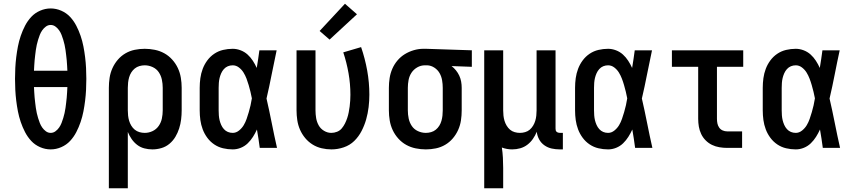

<svg xmlns="http://www.w3.org/2000/svg" viewBox="-20 -788 4540 1023"><path d="M250 8Q221 8 193.5 -4Q166 -16 146.5 -37Q127 -58 113.5 -84Q100 -110 90.5 -138Q81 -166 75.5 -194.5Q70 -223 66.5 -251.5Q63 -280 61.5 -309Q60 -338 60 -368Q60 -397 61.5 -426Q63 -455 66.5 -483.5Q70 -512 75.5 -540.5Q81 -569 90.5 -597Q100 -625 113.5 -651Q127 -677 146.5 -698Q166 -719 193.5 -731Q221 -743 250 -743Q279 -743 306.5 -731Q334 -719 353.5 -698Q373 -677 386.5 -651Q400 -625 409.5 -597Q419 -569 424.5 -540.5Q430 -512 433.5 -483.5Q437 -455 438.5 -426Q440 -397 440 -368Q440 -338 438.5 -309Q437 -280 433.5 -251.5Q430 -223 424.5 -194.5Q419 -166 409.5 -138Q400 -110 386.5 -84Q373 -58 353.5 -37Q334 -16 306.5 -4Q279 8 250 8ZM339 -411Q338 -425 337.5 -439Q337 -453 335.5 -467Q334 -481 332.5 -494.5Q331 -508 329 -522Q327 -536 324 -549.5Q321 -563 317 -576Q313 -589 308 -602Q303 -615 295 -626.5Q287 -638 275.5 -646.5Q264 -655 250 -655Q236 -655 224.5 -646.5Q213 -638 205 -626.5Q197 -615 192 -602Q187 -589 183 -576Q179 -563 176 -549.5Q173 -536 171 -522Q169 -508 167.5 -494.5Q166 -481 164.5 -467Q163 -453 162.5 -439Q162 -425 161 -411ZM250 -80Q264 -80 275.5 -88.5Q287 -97 295 -108.5Q303 -120 308 -133Q313 -146 317 -159Q321 -172 324 -185.5Q327 -199 329 -213Q331 -227 332.5 -240.5Q334 -254 335.5 -268Q337 -282 337.5 -296Q338 -310 339 -324H161Q162 -310 162.5 -296Q163 -282 164.5 -268Q166 -254 167.5 -240.5Q169 -227 171 -213Q173 -199 176 -185.5Q179 -172 183 -159Q187 -146 192 -133Q197 -120 205 -108.5Q213 -97 224.5 -88.5Q236 -80 250 -80Z M560 215V-320Q560 -347 564 -373.5Q568 -400 579 -424.5Q590 -449 607.5 -469.5Q625 -490 648 -503.5Q671 -517 697.5 -522.5Q724 -528 751 -528Q778 -528 805 -522.5Q832 -517 855.5 -504Q879 -491 897.5 -470.5Q916 -450 927.5 -425.5Q939 -401 943.5 -374Q948 -347 948 -320V-200Q948 -176 945 -151.5Q942 -127 934.5 -103.5Q927 -80 914.5 -59Q902 -38 883 -22Q864 -6 840 1Q816 8 792 8Q770 8 749 2.5Q728 -3 711 -16Q694 -29 681.5 -47Q669 -65 661 -85V215ZM751 -80Q773 -80 793 -89.5Q813 -99 825.5 -117Q838 -135 842.5 -156.5Q847 -178 847 -200V-320Q847 -342 842.5 -363.5Q838 -385 826 -403Q814 -421 793.5 -430.5Q773 -440 751 -440Q737 -440 723 -436Q709 -432 698 -423Q687 -414 679.5 -402Q672 -390 668 -376Q664 -362 662.5 -348Q661 -334 661 -320V-200Q661 -186 662.5 -172Q664 -158 668 -144.5Q672 -131 679.5 -118.5Q687 -106 698 -97Q709 -88 723 -84Q737 -80 751 -80Z M1220 8Q1194 8 1168.5 2Q1143 -4 1121.5 -18.5Q1100 -33 1084.5 -54Q1069 -75 1060 -99Q1051 -123 1047.5 -148.5Q1044 -174 1044 -200V-320Q1044 -346 1047.5 -371.5Q1051 -397 1060 -421Q1069 -445 1084.5 -466Q1100 -487 1121.5 -501.5Q1143 -516 1168.5 -522Q1194 -528 1220 -528Q1241 -528 1262 -520Q1283 -512 1299 -497.5Q1315 -483 1327 -464.5Q1339 -446 1348 -426Q1352 -450 1355.5 -473.5Q1359 -497 1362 -520H1454Q1440 -456 1427.5 -391.5Q1415 -327 1400 -263Q1415 -198 1428 -132Q1441 -66 1456 0H1364Q1361 -25 1357 -49.5Q1353 -74 1349 -98Q1340 -78 1328 -59Q1316 -40 1300 -24.5Q1284 -9 1263 -0.5Q1242 8 1220 8ZM1220 -80Q1238 -80 1253.5 -92.5Q1269 -105 1278.5 -121Q1288 -137 1294 -154.5Q1300 -172 1305.5 -190.5Q1311 -209 1315 -227Q1319 -245 1322 -264Q1319 -281 1314.5 -299Q1310 -317 1305 -334.5Q1300 -352 1293.5 -369Q1287 -386 1277.5 -401.5Q1268 -417 1253 -428.5Q1238 -440 1220 -440Q1206 -440 1194 -435Q1182 -430 1173 -420Q1164 -410 1158.5 -397.5Q1153 -385 1150 -372.5Q1147 -360 1146 -346.5Q1145 -333 1145 -320V-200Q1145 -187 1146 -173.5Q1147 -160 1150 -147.5Q1153 -135 1158.5 -122.5Q1164 -110 1173 -100Q1182 -90 1194 -85Q1206 -80 1220 -80Z M1746 8Q1720 8 1694 2Q1668 -4 1645.5 -18Q1623 -32 1606 -52.5Q1589 -73 1578.5 -97Q1568 -121 1564 -147.5Q1560 -174 1560 -200V-520H1661V-200Q1661 -179 1664.5 -158.5Q1668 -138 1678 -120Q1688 -102 1706.5 -91Q1725 -80 1745 -80Q1761 -80 1776 -86Q1791 -92 1801 -104Q1811 -116 1818 -130Q1825 -144 1830 -159Q1835 -174 1838 -189.5Q1841 -205 1843 -220.5Q1845 -236 1846 -252Q1847 -268 1847 -283Q1847 -341 1837 -398Q1827 -455 1809 -509L1904 -537Q1925 -476 1936.5 -412Q1948 -348 1948 -284Q1948 -250 1944 -217Q1940 -184 1931 -152Q1922 -120 1906.5 -90Q1891 -60 1867.5 -37Q1844 -14 1811.5 -3Q1779 8 1746 8ZM1736 -577 1683 -623 1818 -768 1882 -712Z M2249 8Q2222 8 2195 2.5Q2168 -3 2144.5 -16Q2121 -29 2102.5 -49.5Q2084 -70 2072.5 -94.5Q2061 -119 2056.5 -146Q2052 -173 2052 -200V-320Q2052 -346 2056 -372Q2060 -398 2070.5 -422Q2081 -446 2098 -466Q2115 -486 2137 -499.5Q2159 -513 2184.5 -520.5Q2210 -528 2236 -528Q2239 -528 2242.5 -528Q2246 -528 2250 -528L2494 -520V-432L2386 -436Q2399 -426 2409.5 -413Q2420 -400 2427 -385Q2434 -370 2437 -353.5Q2440 -337 2440 -320V-200Q2440 -173 2436 -146.5Q2432 -120 2421 -95.5Q2410 -71 2392.5 -50.5Q2375 -30 2352 -16.5Q2329 -3 2302.5 2.5Q2276 8 2249 8ZM2249 -80Q2263 -80 2277 -84Q2291 -88 2302 -97Q2313 -106 2320.5 -118Q2328 -130 2332 -144Q2336 -158 2337.5 -172Q2339 -186 2339 -200V-320Q2339 -340 2335.5 -360.5Q2332 -381 2322 -398.5Q2312 -416 2294.5 -427.5Q2277 -439 2257 -440H2250Q2248 -440 2246.5 -440Q2245 -440 2244 -440Q2222 -440 2203 -429Q2184 -418 2172.5 -400.5Q2161 -383 2157 -362Q2153 -341 2153 -320V-200Q2153 -178 2157.5 -156.5Q2162 -135 2174 -117Q2186 -99 2206.5 -89.5Q2227 -80 2249 -80Z M2560 215V-520H2661V-200Q2661 -186 2662.5 -172Q2664 -158 2668 -144.5Q2672 -131 2679.5 -118.5Q2687 -106 2697.5 -97Q2708 -88 2722 -84Q2736 -80 2750 -80Q2764 -80 2778 -84Q2792 -88 2802.5 -97Q2813 -106 2820.5 -118.5Q2828 -131 2832 -144.5Q2836 -158 2837.5 -172Q2839 -186 2839 -200V-520H2940V-103Q2940 -98 2941 -93.5Q2942 -89 2945.5 -86Q2949 -83 2953.5 -81.5Q2958 -80 2963 -80H2979V8H2963Q2941 8 2920 3.5Q2899 -1 2881 -13.5Q2863 -26 2852.5 -45.5Q2842 -65 2840 -86Q2832 -66 2819.5 -48Q2807 -30 2790 -17Q2773 -4 2752 2Q2731 8 2709 8Q2695 8 2681 5.5Q2667 3 2654 -2Q2658 25 2659.5 52.5Q2661 80 2661 107V215Z M3220 8Q3194 8 3168.5 2Q3143 -4 3121.5 -18.5Q3100 -33 3084.5 -54Q3069 -75 3060 -99Q3051 -123 3047.5 -148.5Q3044 -174 3044 -200V-320Q3044 -346 3047.5 -371.5Q3051 -397 3060 -421Q3069 -445 3084.5 -466Q3100 -487 3121.5 -501.5Q3143 -516 3168.5 -522Q3194 -528 3220 -528Q3241 -528 3262 -520Q3283 -512 3299 -497.5Q3315 -483 3327 -464.5Q3339 -446 3348 -426Q3352 -450 3355.5 -473.5Q3359 -497 3362 -520H3454Q3440 -456 3427.5 -391.5Q3415 -327 3400 -263Q3415 -198 3428 -132Q3441 -66 3456 0H3364Q3361 -25 3357 -49.5Q3353 -74 3349 -98Q3340 -78 3328 -59Q3316 -40 3300 -24.5Q3284 -9 3263 -0.5Q3242 8 3220 8ZM3220 -80Q3238 -80 3253.5 -92.5Q3269 -105 3278.5 -121Q3288 -137 3294 -154.5Q3300 -172 3305.5 -190.5Q3311 -209 3315 -227Q3319 -245 3322 -264Q3319 -281 3314.5 -299Q3310 -317 3305 -334.5Q3300 -352 3293.5 -369Q3287 -386 3277.5 -401.5Q3268 -417 3253 -428.5Q3238 -440 3220 -440Q3206 -440 3194 -435Q3182 -430 3173 -420Q3164 -410 3158.5 -397.5Q3153 -385 3150 -372.5Q3147 -360 3146 -346.5Q3145 -333 3145 -320V-200Q3145 -187 3146 -173.5Q3147 -160 3150 -147.5Q3153 -135 3158.5 -122.5Q3164 -110 3173 -100Q3182 -90 3194 -85Q3206 -80 3220 -80Z M3854 0Q3834 0 3813 -3.5Q3792 -7 3773.5 -16Q3755 -25 3740 -40Q3725 -55 3716 -74Q3707 -93 3703.5 -113.5Q3700 -134 3700 -155V-432H3560V-520H3940V-432H3800V-155Q3800 -142 3802.5 -130Q3805 -118 3812 -108Q3819 -98 3830.5 -93Q3842 -88 3854 -88H3934V0Z M4220 8Q4194 8 4168.5 2Q4143 -4 4121.5 -18.5Q4100 -33 4084.5 -54Q4069 -75 4060 -99Q4051 -123 4047.5 -148.5Q4044 -174 4044 -200V-320Q4044 -346 4047.5 -371.5Q4051 -397 4060 -421Q4069 -445 4084.5 -466Q4100 -487 4121.5 -501.5Q4143 -516 4168.5 -522Q4194 -528 4220 -528Q4241 -528 4262 -520Q4283 -512 4299 -497.5Q4315 -483 4327 -464.5Q4339 -446 4348 -426Q4352 -450 4355.5 -473.5Q4359 -497 4362 -520H4454Q4440 -456 4427.5 -391.5Q4415 -327 4400 -263Q4415 -198 4428 -132Q4441 -66 4456 0H4364Q4361 -25 4357 -49.5Q4353 -74 4349 -98Q4340 -78 4328 -59Q4316 -40 4300 -24.5Q4284 -9 4263 -0.5Q4242 8 4220 8ZM4220 -80Q4238 -80 4253.5 -92.5Q4269 -105 4278.5 -121Q4288 -137 4294 -154.5Q4300 -172 4305.5 -190.5Q4311 -209 4315 -227Q4319 -245 4322 -264Q4319 -281 4314.5 -299Q4310 -317 4305 -334.5Q4300 -352 4293.5 -369Q4287 -386 4277.5 -401.5Q4268 -417 4253 -428.5Q4238 -440 4220 -440Q4206 -440 4194 -435Q4182 -430 4173 -420Q4164 -410 4158.5 -397.5Q4153 -385 4150 -372.5Q4147 -360 4146 -346.5Q4145 -333 4145 -320V-200Q4145 -187 4146 -173.5Q4147 -160 4150 -147.5Q4153 -135 4158.5 -122.5Q4164 -110 4173 -100Q4182 -90 4194 -85Q4206 -80 4220 -80Z"/></svg>

Font: Iosevka SS04 Semibold
Style: Regular
Weight: 600
Monospace: yes
Designer: Belleve Invis
Foundry: Belleve Invis
Version: Version 19.0.0; ttfautohint (v1.8.4)